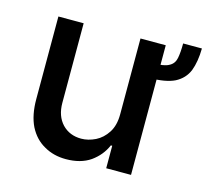

<svg xmlns="http://www.w3.org/2000/svg" viewBox="-88 -672 846 781"><g transform="rotate(15 335.0 -282.0)"><path d="M590.8 -571.3Q611.3 -571.3 669.9 -571.3Q668.9 -514.6 654.3 -476.6Q638.7 -438.5 600.6 -418.9Q562.5 -400.4 495.1 -400.4Q495.1 -420.9 495.1 -461.9Q541 -461.9 560.5 -473.6Q581.1 -484.4 585.9 -508.8Q590.8 -533.2 590.8 -571.3ZM418 -226.6Q418 -305.7 418 -545.9Q445.3 -545.9 524.4 -545.9Q524.4 -409.2 524.4 0Q498 0 419.9 0Q419.9 -23.4 419.9 -94.7Q418.9 -94.7 414.1 -94.7Q395.5 -50.8 354.5 -21.5Q313.5 6.8 251 6.8Q199.2 6.8 159.2 -16.6Q118.2 -39.1 94.7 -85Q72.3 -130.9 72.3 -198.2Q72.3 -314.5 72.3 -545.9Q98.6 -545.9 178.7 -545.9Q178.7 -461.9 178.7 -210.9Q178.7 -155.3 210 -122.1Q241.2 -89.8 290 -89.8Q319.3 -89.8 349.6 -104.5Q378.9 -119.1 398.4 -149.4Q418 -179.7 418 -226.6Z"/></g></svg>

Font: DeepSea
Style: Medium
Weight: 500
Designer: Stem
Version: Version 3.019;git-0a5106e0b